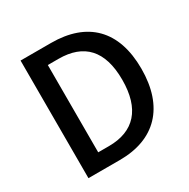

<svg xmlns="http://www.w3.org/2000/svg" viewBox="-165 -890 1028 1042"><g transform="rotate(-30 349.5 -368.5)"><path d="M97 0H294C514 0 643 -131 643 -371C643 -612 514 -737 288 -737H97ZM213 -95V-642H280C438 -642 523 -555 523 -371C523 -188 438 -95 280 -95Z"/></g></svg>

Font: Noto Sans TC Medium
Style: Regular
Weight: 500
Designer: Ryoko NISHIZUKA 西塚涼子 (kana, bopomofo & ideographs); Paul D. Hunt (Latin, Greek & Cyrillic); Sandoll Communications 산돌커뮤니
Foundry: Adobe
Version: Version 2.004;hotconv 1.0.118;makeotfexe 2.5.65603